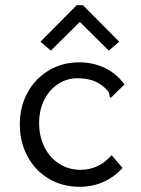

<svg xmlns="http://www.w3.org/2000/svg" viewBox="-20 -705 540 736"><path d="M56 -228Q56 -296 85.5 -350Q115 -404 167 -435Q219 -466 284 -466Q339 -466 384 -443.5Q429 -421 457 -381L412 -337L405 -330L400 -335Q400 -344 396.5 -351.5Q393 -359 381 -369Q360 -388 335 -396.5Q310 -405 276 -405Q237 -405 203.5 -383.5Q170 -362 150 -323Q130 -284 130 -233Q130 -182 150.5 -141Q171 -100 207.5 -77Q244 -54 289 -54Q358 -54 408 -110L450 -61Q383 11 285 11Q219 11 167 -20Q115 -51 85.5 -105.5Q56 -160 56 -228ZM135 -545 274 -685H298L437 -545L397 -511L286 -621L175 -511Z"/></svg>

Font: Vazir Code
Style: Code
Weight: 400
Foundry: DejaVu fonts team - Redesigned by Saber Rastikerdar
Version: Version 1.1.2